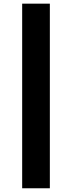

<svg xmlns="http://www.w3.org/2000/svg" viewBox="-20 -784 390 1040"><path d="M250 -764.2V235.8H100.1V-764.2Z"/></svg>

Font: Ultra
Style: Regular
Weight: 400
Designer: Astigmatic (AOETI)
Foundry: Astigmatic (AOETI)
Version: Version 1.001